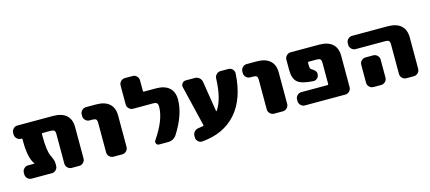

<svg xmlns="http://www.w3.org/2000/svg" viewBox="-56 -1213 4069 1815"><g transform="rotate(-15 1978.0 -306.0)"><path d="M448 -520Q534 -520 578.5 -480Q623 -440 623 -365V-57Q623 -34 606 -17Q589 0 566 0H492Q469 0 452 -17Q435 -34 435 -57V-345Q435 -372 425.5 -381Q416 -390 390 -390H312Q303 -390 303 -381V-360Q303 -221 328 -166Q330 -162 335 -150.5Q340 -139 342.5 -133Q345 -127 348.5 -118Q352 -109 353.5 -100.5Q355 -92 355 -84V-57Q355 -34 338 -17Q321 0 298 0H100Q77 0 60 -17Q43 -34 43 -57V-73Q43 -96 60 -113Q77 -130 100 -130H162Q163 -130 163 -131Q163 -132 162.5 -132Q162 -132 162 -133Q113 -200 113 -360V-381Q113 -390 104 -390H100Q77 -390 60 -407Q43 -424 43 -447V-463Q43 -486 60 -503Q77 -520 100 -520Z M869 -520Q955 -520 999.5 -480Q1044 -440 1044 -365V-57Q1044 -34 1027 -17Q1010 0 987 0H901Q878 0 861 -17Q844 -34 844 -57V-345Q844 -372 834.5 -381Q825 -390 799 -390H771Q748 -390 731 -407Q714 -424 714 -447V-463Q714 -486 731 -503Q748 -520 771 -520Z M1455 -520Q1541 -520 1585.5 -480Q1630 -440 1630 -365Q1630 -219 1521 -47Q1491 0 1433 0H1347Q1329 0 1321 -16Q1313 -32 1323 -47Q1440 -218 1440 -345Q1440 -370 1430 -380Q1420 -390 1395 -390H1197Q1174 -390 1157 -407Q1140 -424 1140 -447V-633Q1140 -656 1157 -673Q1174 -690 1197 -690H1273Q1296 -690 1313 -673Q1330 -656 1330 -633V-529Q1330 -520 1339 -520Z M2164 -520Q2187 -520 2204 -503Q2221 -486 2220 -463Q2207 -216 2084.5 -77.5Q1962 61 1748 78Q1725 79 1708 62.5Q1691 46 1691 23V7Q1691 -16 1707.5 -33.5Q1724 -51 1748 -53Q1775 -56 1793 -60Q1801 -62 1799 -70L1704 -465Q1699 -486 1712.5 -503Q1726 -520 1748 -520H1836Q1861 -520 1879.5 -504Q1898 -488 1902 -464L1949 -168Q1949 -166 1951 -165Q1953 -164 1955 -165Q2023 -263 2030 -464Q2031 -487 2048 -503.5Q2065 -520 2088 -520Z M2441 -520Q2527 -520 2571.5 -480Q2616 -440 2616 -365V-57Q2616 -34 2599 -17Q2582 0 2559 0H2473Q2450 0 2433 -17Q2416 -34 2416 -57V-345Q2416 -372 2406.5 -381Q2397 -390 2371 -390H2343Q2320 -390 2303 -407Q2286 -424 2286 -447V-463Q2286 -486 2303 -503Q2320 -520 2343 -520Z M3052 -520Q3138 -520 3182.5 -480Q3227 -440 3227 -365V-57Q3227 -34 3210 -17Q3193 0 3170 0H2774Q2751 0 2734 -17Q2717 -34 2717 -57V-73Q2717 -96 2734 -113Q2751 -130 2774 -130H3030Q3039 -130 3039 -139V-345Q3039 -372 3029.5 -381Q3020 -390 2994 -390H2916Q2907 -390 2907 -381V-360Q2907 -323 2920 -316Q2967 -290 2967 -262V-255Q2967 -232 2950.5 -216Q2934 -200 2912 -201Q2798 -207 2757.5 -242.5Q2717 -278 2717 -360V-463Q2717 -486 2734 -503Q2751 -520 2774 -520Z M3521 -290Q3544 -290 3561 -273Q3578 -256 3578 -233V-190V-57Q3578 -34 3561 -17Q3544 0 3521 0H3445Q3422 0 3405 -17Q3388 -34 3388 -57V-190V-233Q3388 -256 3405 -273Q3422 -290 3445 -290ZM3723 -520Q3809 -520 3853.5 -480Q3898 -440 3898 -365V-57Q3898 -34 3881 -17Q3864 0 3841 0H3767Q3744 0 3727 -17Q3710 -34 3710 -57V-345Q3710 -372 3700.5 -381Q3691 -390 3665 -390H3375Q3352 -390 3335 -407Q3318 -424 3318 -447V-463Q3318 -486 3335 -503Q3352 -520 3375 -520Z"/></g></svg>

Font: Rounded Mplus 1c Black
Style: Regular
Weight: 900
Version: Version 1.059.20150529